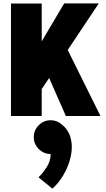

<svg xmlns="http://www.w3.org/2000/svg" viewBox="-20 -687 626 1137"><path d="M227 0H45V-666H227V-442L360 -667H565L381 -391L575 0H370L271 -225L227 -160ZM280 225Q239 225 209.5 195.5Q180 166 180 125Q180 84 209.5 54.5Q239 25 280 25Q318 25 346 50Q381 78 394.5 117.5Q408 157 404.5 201Q401 245 384.5 288.5Q368 332 343.5 368.5Q319 405 290 430L208 363Q234 338 257 302Q280 266 280 225Z"/></svg>

Font: Epunda Sans Black
Style: Regular
Weight: 900
Designer: Simon Atzbach
Foundry: typofactur
Version: Version 2.204; ttfautohint (v1.8.4.7-5d5b)